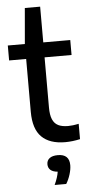

<svg xmlns="http://www.w3.org/2000/svg" viewBox="-64 -776 489 1049"><g transform="rotate(-5 181.0 -251.0)"><path d="M352 -84V0Q310.5 9.5 270 9.5Q185.5 9.5 141.2 -34.2Q97 -78 97 -172V-462H3.5V-544H97L114 -740H198V-544H346V-462H198V-187Q198 -146 208.2 -122Q218.5 -98 239.2 -87.5Q260 -77 294 -77Q318 -77 352 -84ZM286.5 137Q286.5 159.5 278 187.2Q269.5 215 255.5 237.5H192Q210.5 198 215 166.5Q189 164.5 175.8 152.8Q162.5 141 162.5 121.5Q162.5 100.5 178 88.5Q193.5 76.5 223.5 76.5Q286.5 76.5 286.5 137Z"/></g></svg>

Font: Encode Sans Semi Condensed Medium
Style: Regular
Weight: 500
Width: 4
Designer: Multiple Designers
Foundry: Impallari Type
Version: Version 2.000